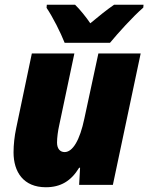

<svg xmlns="http://www.w3.org/2000/svg" viewBox="-20 -778 624 808"><path d="M252 -598H443C476 -638 539 -708 583 -746L584 -758H460C428 -736 395 -709 360 -680C344 -704 315 -740 296 -758H177L176 -745C203 -705 235 -641 252 -598ZM173 10C235 10 279 -16 313 -72H317L313 0H455L572 -553H394L335 -279C316 -188 286 -138 252 -138C233 -138 220 -152 220 -178C220 -199 224 -228 229 -250L293 -553H114L48 -238C41 -205 37 -169 37 -137C37 -54 79 10 173 10Z"/></svg>

Font: Noto Sans SemiCondensed Black
Style: Italic
Weight: 900
Width: 4
Italic angle: -12°
Designer: Monotype Design Team
Foundry: Monotype Imaging Inc.
Version: Version 2.013